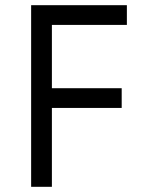

<svg xmlns="http://www.w3.org/2000/svg" viewBox="-20 -720 559 740"><path d="M100 0H180V-304H449V-380H180V-624H469V-700H100Z"/></svg>

Font: Fixel Text Regular
Style: Regular
Weight: 400
Width: 4
Designer: AlfaBravo + MacPaw
Foundry: Kyrylo Tkachov, Marchela Mozhyna, Serhii Makarenko, Maria Weinstein, Zakhar Kryvoshyya
Version: Version 1.211